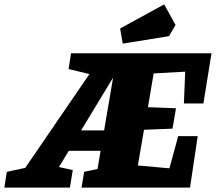

<svg xmlns="http://www.w3.org/2000/svg" viewBox="-163 -856 985 876"><path d="M676 -384 682 -529 538 -521 512 -367 640 -362 624 -269 494 -264 466 -101 610 -88 650 -235H739L704 0H209L221 -72L282 -85L296 -168H151L106 -94L169 -80L156 0H-143L-132 -72L-48 -90L245 -518L150 -541L161 -613H802L765 -384ZM312 -261 353 -502 207 -261ZM385 -726 586 -836 638 -742 608 -691 397 -657Z"/></svg>

Font: Grenze Black
Style: Italic
Weight: 900
Italic angle: -10°
Designer: Renata Polastri
Foundry: Omnibus-Type
Version: Version 1.002; ttfautohint (v1.8)